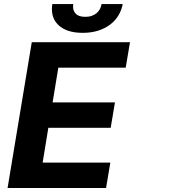

<svg xmlns="http://www.w3.org/2000/svg" viewBox="-20 -938 954 958"><path d="M392.8 -774.1Q312.1 -774.1 271.3 -813.2Q239 -844.1 239 -892.4Q239 -904.1 241.1 -917.6H345.5Q344.5 -911.2 344.5 -905.2Q344.5 -882.5 359.2 -868.3Q373.9 -854 405.9 -854Q424.7 -854 438.9 -859.4Q453.1 -864.7 463.1 -873.4Q473 -882.1 478.9 -893.6Q484.7 -905.2 486.9 -917.6H592.3Q586.3 -886 570.1 -859.7Q554 -833.5 528.4 -814.5Q502.8 -795.5 468.8 -784.8Q434.7 -774.1 392.8 -774.1ZM509.2 0H17.8L138.5 -727.3H628.6L607.2 -600.5H271L242.5 -427.2H553.6L532.3 -300.4H221.2L192.8 -126.8H530.5Z"/></svg>

Font: Linik Sans
Style: Bold Italic
Weight: 700
Italic angle: 9°
Designer: Fonts by Rasmus Andersson / Changes by Cristiano Sobral with parts from Marc Monis
Foundry: rsms
Version: Version 3.020; ttfautohint (v1.6)